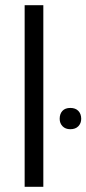

<svg xmlns="http://www.w3.org/2000/svg" viewBox="-20 -720 333 740"><path d="M147 0H75V-700H147ZM210 -262Q210 -281 220.5 -292.5Q231 -304 251 -304Q271 -304 282 -292.5Q293 -281 293 -262Q293 -245 282 -233.5Q271 -222 251 -222Q232 -222 221 -233.5Q210 -245 210 -262Z"/></svg>

Font: Tilda Sans
Style: Regular
Weight: 400
Designer: ParaType Ltd
Foundry: ParaType Ltd
Version: Version 1.002W